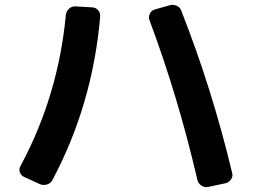

<svg xmlns="http://www.w3.org/2000/svg" viewBox="-20 -745 1040 787"><path d="M789.1 -7.8Q710 -348.6 592.8 -662.1Q587.9 -674.8 593.8 -688Q599.6 -701.2 614.3 -706.1L675.8 -723.6Q689.5 -727.5 703.6 -721.7Q717.8 -715.8 722.7 -702.1Q849.6 -379.9 931.6 -36.1Q935.5 -22.5 927.2 -9.8Q918.9 2.9 905.3 5.9L832 21.5Q817.4 24.4 804.7 15.1Q792 5.9 789.1 -7.8ZM79.1 -19.5Q66.4 -25.4 61.5 -38.6Q56.6 -51.8 64.5 -65.4Q218.8 -352.5 250 -684.6Q252 -699.2 263.2 -709.5Q274.4 -719.7 289.1 -718.8L358.4 -714.8Q373 -713.9 382.3 -703.1Q391.6 -692.4 390.6 -676.8Q359.4 -315.4 194.3 -5.9Q187.5 6.8 172.4 11.2Q157.2 15.6 143.6 9.8Z"/></svg>

Font: Rounded-L Mgen+ 1m bold
Style: Bold
Weight: 700
Designer: [Source Han Sans]
Ryoko NISHIZUKA  (kana & ideographs); Paul D. Hunt (Latin, Greek & Cyrillic); Wenlong ZHANG  (bopomofo
Version: Version 1.059.20150602